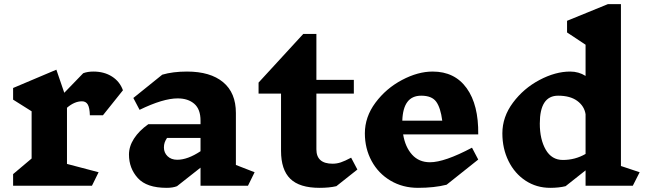

<svg xmlns="http://www.w3.org/2000/svg" viewBox="-20 -893 3107 923"><path d="M302 -375V-105L454 -65L422 0H43V-56L132 -131V-358L43 -414V-470L251 -558L289 -447L380 -541Q401 -549 429 -549Q481 -549 518.5 -525Q556 -501 571 -459L475 -339H412Q411 -375 402 -390.5Q393 -406 374 -406Q338 -406 302 -375Z M1172 0H944V-87L831 2Q811 10 781 10Q685 10 642.5 -37Q600 -84 600 -150Q600 -189 624 -226.5Q648 -264 693 -296H944V-313Q944 -368 914 -394Q884 -420 834 -420Q764 -420 651 -365L621 -422L760 -534Q811 -549 879 -549Q991 -549 1052.5 -498Q1114 -447 1114 -350V-100L1204 -65ZM944 -166V-230H783Q775 -218 771.5 -207.5Q768 -197 768 -184Q768 -159 785.5 -142Q803 -125 832 -125Q882 -125 944 -166Z M1597 2Q1563 10 1516 10Q1420 10 1375.5 -33.5Q1331 -77 1331 -168V-443H1223V-496L1438 -730H1501V-509H1681V-443H1501V-175Q1501 -106 1579 -106Q1599 -106 1618.5 -112.5Q1638 -119 1668 -135L1698 -78Z M2279 -247H1918Q1928 -186 1961 -149.5Q1994 -113 2047 -113Q2117 -113 2249 -183L2279 -126L2127 -5Q2068 10 1989 10Q1916 10 1857.5 -24.5Q1799 -59 1766.5 -119Q1734 -179 1734 -252Q1734 -331 1785 -399.5Q1836 -468 1912.5 -508.5Q1989 -549 2060 -549Q2166 -549 2223.5 -469Q2281 -389 2279 -247ZM1914 -313H2106Q2098 -375 2077 -404Q2056 -433 2005 -433Q1961 -433 1938.5 -403Q1916 -373 1914 -313Z M3022 0H2795V-74L2699 2Q2667 10 2625 10Q2559 10 2506.5 -24.5Q2454 -59 2424.5 -119Q2395 -179 2395 -252Q2395 -331 2446 -399.5Q2497 -468 2573.5 -508.5Q2650 -549 2721 -549Q2762 -549 2795 -528V-678L2706 -737V-793L2902 -873H2965V-95L3055 -65ZM2795 -153V-344Q2789 -383 2755 -408Q2721 -433 2663 -433Q2575 -433 2575 -299Q2575 -223 2603.5 -173.5Q2632 -124 2686 -124Q2745 -124 2795 -153Z"/></svg>

Font: InknutAntiqua
Style: Bold
Weight: 700
Designer: Claus Eggers Srensen
Foundry: Claus Eggers Srensen
Version: Version 1.000; ttfautohint (v1.2) -l 7 -r 28 -G 50 -x 13 -D 